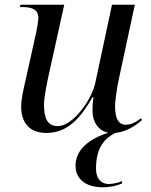

<svg xmlns="http://www.w3.org/2000/svg" viewBox="-20 -556 641 816"><path d="M418 240C447 240 475 234 498 224L500 214C476 223 454 226 443 226C407 226 388 200 388 161C388 71 424 33 470 9C515 5 557 -22 584 -46L579 -53C553 -34 536 -26 514 -26C484 -26 469 -52 469 -104C469 -131 479 -193 484 -215L553 -536H456L385 -204C370 -132 290 -20 226 -20C180 -20 167 -56 167 -112C167 -141 179 -201 187 -237L253 -536H67L65 -526H73C111 -526 143 -519 143 -479C143 -468 138 -438 134 -419L88 -212C80 -178 70 -135 70 -102C70 -43 98 9 177 9C269 9 323 -56 374 -144H377C374 -122 373 -100 373 -85C373 -39 398 0 440 8C357 35 301 81 301 148C301 206 345 240 418 240Z"/></svg>

Font: Noto Serif Display
Style: Italic
Weight: 400
Italic angle: -12°
Designer: Monotype Design Team
Foundry: Monotype Imaging Inc.
Version: Version 2.009